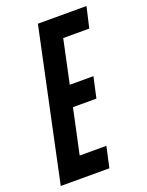

<svg xmlns="http://www.w3.org/2000/svg" viewBox="-141 -756 632 824"><g transform="rotate(-20 175.0 -344.0)"><path d="M-9 0 137 -688H359L337 -593H218L176 -395H284L263 -300H156L112 -95H234L213 0Z"/></g></svg>

Font: Saira UltraCondensed
Style: Bold Italic
Weight: 700
Width: 1
Italic angle: -12°
Designer: Hector Gatti with collaboration of the Omnibus-Type team
Foundry: Omnibus-Type
Version: Version 1.101